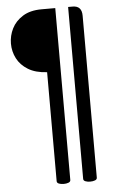

<svg xmlns="http://www.w3.org/2000/svg" viewBox="-59 -750 591 967"><g transform="rotate(-5 236.0 -266.0)"><path d="M258 160Q258 169 247.5 173Q237 177 223 177Q210 177 199.5 173Q189 169 189 160V-391Q131 -394 93.5 -417Q56 -440 38 -475Q20 -510 20 -550Q20 -590 38 -626Q56 -662 93.5 -685.5Q131 -709 189 -709H258ZM392 160Q392 169 381.5 173Q371 177 357 177Q344 177 333.5 173Q323 169 323 160V-709H346Q392 -709 392 -659Z"/></g></svg>

Font: Marmelad
Style: Regular
Weight: 400
Designer: Manvel Shmavonyan
Foundry: Cyreal
Version: Version 1.110; ttfautohint (v1.8.4.7-5d5b)